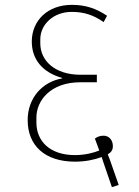

<svg xmlns="http://www.w3.org/2000/svg" viewBox="-20 -719 572 791"><path d="M441 52 469 43 433 -60 424 -83C439 -92 445 -102 445 -117C445 -142 429 -160 407 -160C391 -160 380 -155 371 -148L389 -99C368 -90 330 -80 289 -80C185 -80 130 -138 130 -214V-235C130 -306 190 -380 310 -380H379V-411H312C205 -411 146 -470 146 -540V-557C146 -618 200 -670 275 -670C327 -670 365 -657 407 -628L421 -654C375 -685 331 -699 276 -699C177 -699 112 -635 111 -550C110 -473 157 -420 236 -398V-396C155 -382 94 -316 94 -224C94 -121 163 -53 289 -53C332 -53 369 -61 399 -72L406 -50Z"/></svg>

Font: IBM Plex Devanagari ExtraLight
Style: Regular
Weight: 200
Designer: Mike Abbink, Paul van der Laan, Pieter van Rosmalen, Erin McLaughlin
Foundry: Bold Monday
Version: Version 1.0